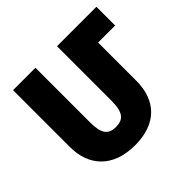

<svg xmlns="http://www.w3.org/2000/svg" viewBox="-172 -906 1109 1109"><g transform="rotate(-45 382.0 -352.0)"><path d="M341 10C518 10 609 -91 609 -249V-561H748V-714H426V-270C426 -173 398 -143 337 -143C273 -143 250 -179 250 -268V-714H67V-248C67 -99 157 10 341 10Z"/></g></svg>

Font: Noto Sans Armenian SemiCondensed Black
Style: Regular
Weight: 900
Width: 4
Designer: Monotype Design Team
Foundry: Monotype Imaging Inc.
Version: Version 2.008